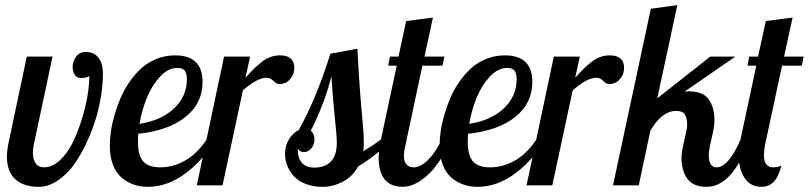

<svg xmlns="http://www.w3.org/2000/svg" viewBox="-20 -720 3143 746"><path d="M379.9 -433.1Q379.9 -381.8 368.2 -322.3Q356.4 -262.7 333.5 -205.1Q310.5 -147.5 280.8 -100.1Q251 -52.7 211.4 -23.4Q171.9 5.9 129.9 5.9Q71.3 5.9 39.1 -23.9Q6.8 -53.7 6.8 -111.8Q6.8 -133.8 12.2 -160.2L84 -500H184.1L111.8 -160.2Q107.9 -144 107.9 -127Q107.9 -100.6 118.7 -85.2Q129.4 -69.8 150.9 -69.8Q182.6 -69.8 211.7 -96.2Q240.7 -122.6 261 -163.3Q281.2 -204.1 296.6 -252.4Q312 -300.8 319.6 -345.7Q327.1 -390.6 327.1 -424.8Q318.4 -417 292 -417Q278.3 -417 270.3 -429.4Q262.2 -441.9 262.2 -460Q262.2 -481.9 275.9 -500Q289.6 -518.1 313 -518.1Q345.2 -518.1 362.5 -495.8Q379.9 -473.6 379.9 -433.1Z M767.1 -401.9Q767.1 -318.4 700.4 -265.4Q633.8 -212.4 517.1 -200.2Q516.1 -189 516.1 -168.9Q516.1 -117.2 535.9 -93.5Q555.7 -69.8 603 -69.8Q652.8 -69.8 699.7 -96.4Q746.6 -123 783.7 -179.2H815.9Q773.4 -101.1 702.4 -47.6Q631.3 5.9 554.7 5.9Q524.4 5.9 498.8 -3.2Q473.1 -12.2 451.9 -30.5Q430.7 -48.8 418.7 -80.6Q406.7 -112.3 406.7 -153.8Q406.7 -179.2 410.9 -209Q415 -238.8 424.8 -272.7Q434.6 -306.6 448.5 -339.4Q462.4 -372.1 483.4 -402.1Q504.4 -432.1 529.3 -454.8Q554.2 -477.5 588.1 -491.2Q622.1 -504.9 660.2 -504.9Q767.1 -504.9 767.1 -401.9ZM668.9 -456.1Q633.8 -456.1 602.3 -422.6Q570.8 -389.2 551 -341.1Q531.2 -293 522 -238.8Q605.5 -251.5 655.8 -298.3Q706.1 -345.2 706.1 -412.1Q706.1 -432.6 698.5 -444.3Q690.9 -456.1 668.9 -456.1Z M850.6 -500H951.7L933.6 -418Q953.1 -439.5 963.9 -450.2Q974.6 -460.9 992.9 -476.1Q1011.2 -491.2 1029.5 -498Q1047.9 -504.9 1067.4 -504.9Q1096.2 -504.9 1109.9 -492.2Q1123.5 -479.5 1123.5 -458Q1123.5 -434.6 1112.3 -418.9Q1101.1 -403.3 1088.9 -398.2Q1076.7 -393.1 1065.4 -393.1Q1054.7 -393.1 1042.7 -405.5Q1030.8 -418 1015.6 -418Q980.5 -418 923.8 -369.1L844.7 0H744.6Z M1461.4 -179.2H1503.4Q1449.2 -120.6 1371.6 -73.2Q1349.1 -32.7 1310.8 -13.4Q1272.5 5.9 1233.4 5.9Q1196.8 5.9 1167.7 -5.4Q1138.7 -16.6 1121.8 -35.4Q1105 -54.2 1096.2 -76.2Q1087.4 -98.1 1087.4 -122.1Q1087.4 -154.3 1103 -179.2Q1118.7 -204.1 1140.6 -214.8Q1208 -334 1263.7 -511.2L1368.7 -530.8Q1374 -421.9 1380.6 -342.3Q1387.2 -262.7 1390.4 -228Q1393.6 -193.4 1393.6 -167Q1393.6 -152.3 1391.6 -132.8Q1425.8 -152.3 1461.4 -179.2ZM1288.6 -166Q1288.6 -191.9 1281 -262.2Q1273.4 -332.5 1267.6 -423.8Q1242.7 -321.3 1187.5 -211.9Q1201.7 -201.2 1201.7 -179.2Q1201.7 -156.2 1189 -142.6Q1176.3 -128.9 1160.6 -128.9Q1145 -128.9 1136.7 -143.1Q1136.7 -68.8 1201.7 -68.8Q1242.2 -68.8 1265.4 -92.3Q1288.6 -115.7 1288.6 -166Z M1488.3 -464.8 1495.1 -500H1528.3L1558.1 -638.2L1662.1 -651.9L1629.4 -500H1706.5L1699.2 -464.8H1621.1L1556.2 -160.2Q1555.7 -157.2 1553.7 -148.2Q1551.8 -139.2 1550.5 -131.6Q1549.3 -124 1549.3 -117.2Q1549.3 -69.8 1587.4 -69.8Q1614.3 -69.8 1643.3 -98.9Q1672.4 -127.9 1697.3 -179.2H1734.4Q1687 -78.6 1637.9 -36.4Q1588.9 5.9 1545.4 5.9Q1518.6 5.9 1499.5 -3.4Q1480.5 -12.7 1470.2 -29.1Q1460 -45.4 1455.6 -64.2Q1451.2 -83 1451.2 -106Q1451.2 -131.8 1460.4 -179.2L1521.5 -464.8Z M2048.3 -401.9Q2048.3 -318.4 1981.7 -265.4Q1915 -212.4 1798.3 -200.2Q1797.4 -189 1797.4 -168.9Q1797.4 -117.2 1817.1 -93.5Q1836.9 -69.8 1884.3 -69.8Q1934.1 -69.8 1981 -96.4Q2027.8 -123 2064.9 -179.2H2097.2Q2054.7 -101.1 1983.6 -47.6Q1912.6 5.9 1835.9 5.9Q1805.7 5.9 1780 -3.2Q1754.4 -12.2 1733.2 -30.5Q1711.9 -48.8 1700 -80.6Q1688 -112.3 1688 -153.8Q1688 -179.2 1692.1 -209Q1696.3 -238.8 1706.1 -272.7Q1715.8 -306.6 1729.7 -339.4Q1743.7 -372.1 1764.6 -402.1Q1785.6 -432.1 1810.5 -454.8Q1835.4 -477.5 1869.4 -491.2Q1903.3 -504.9 1941.4 -504.9Q2048.3 -504.9 2048.3 -401.9ZM1950.2 -456.1Q1915 -456.1 1883.5 -422.6Q1852.1 -389.2 1832.3 -341.1Q1812.5 -293 1803.2 -238.8Q1886.7 -251.5 1937 -298.3Q1987.3 -345.2 1987.3 -412.1Q1987.3 -432.6 1979.7 -444.3Q1972.2 -456.1 1950.2 -456.1Z M2131.8 -500H2232.9L2214.8 -418Q2234.4 -439.5 2245.1 -450.2Q2255.9 -460.9 2274.2 -476.1Q2292.5 -491.2 2310.8 -498Q2329.1 -504.9 2348.6 -504.9Q2377.4 -504.9 2391.1 -492.2Q2404.8 -479.5 2404.8 -458Q2404.8 -434.6 2393.6 -418.9Q2382.3 -403.3 2370.1 -398.2Q2357.9 -393.1 2346.7 -393.1Q2335.9 -393.1 2324 -405.5Q2312 -418 2296.9 -418Q2261.7 -418 2205.1 -369.1L2126 0H2025.9Z M2508.8 -686 2611.8 -700.2 2533.7 -337.9 2739.7 -500H2836.9L2639.6 -363.8Q2642.1 -363.8 2647.2 -364.5Q2652.3 -365.2 2654.8 -365.2Q2710.9 -365.2 2733.4 -334.5Q2755.9 -303.7 2755.9 -252Q2755.9 -227.5 2744.9 -182.4Q2733.9 -137.2 2733.9 -119.1Q2733.9 -69.8 2763.7 -69.8Q2811 -69.8 2857.9 -179.2H2895Q2876.5 -130.9 2856 -95.5Q2835.4 -60.1 2818.6 -41.3Q2801.8 -22.5 2783 -11.2Q2764.2 0 2751.2 2.9Q2738.3 5.9 2723.6 5.9Q2674.3 5.9 2651.1 -24.9Q2627.9 -55.7 2627.9 -106.9Q2627.9 -130.4 2638.9 -174.8Q2649.9 -219.2 2649.9 -233.9Q2649.9 -261.2 2640.9 -275.1Q2631.8 -289.1 2607.9 -289.1Q2551.3 -289.1 2506.8 -211.9L2461.9 0H2361.8Z M2884.3 -464.8 2891.1 -500H2925.3L2955.6 -638.2L3059.6 -651.9L3026.4 -500H3102.5L3095.2 -464.8H3018.6L2953.1 -160.2Q2948.2 -136.7 2948.2 -117.2Q2948.2 -69.8 2984.4 -69.8Q2999 -69.8 3016.1 -76.2Q3004.4 -31.2 2985.4 -12.7Q2966.3 5.9 2937.5 5.9Q2896 5.9 2873 -28.6Q2850.1 -63 2850.1 -118.2Q2850.1 -147.5 2857.4 -179.2L2918.5 -464.8Z"/></svg>

Font: Lobster Two
Style: Italic
Weight: 400
Designer: Pablo Impallari
Foundry: Pablo Impallari. www.impallari.com
Version: Version 1.006